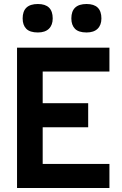

<svg xmlns="http://www.w3.org/2000/svg" viewBox="-20 -938 611 958"><path d="M93 -846Q93 -918 169 -918Q243 -918 243 -846Q243 -813 224 -794.5Q205 -776 169 -776Q129 -776 111 -794.5Q93 -813 93 -846ZM336 -846Q336 -918 412 -918Q486 -918 486 -846Q486 -813 467 -794.5Q448 -776 412 -776Q372 -776 354 -794.5Q336 -813 336 -846ZM65 -700H526V-581H193V-423H420V-303H193V-120H526V0H65Z"/></svg>

Font: Haskoy Bold
Style: Regular
Weight: 700
Designer: Ertekin Erdin
Foundry: Ertekin Erdin
Version: Version 1.500; ttfautohint (v1.8.3)